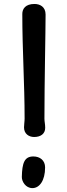

<svg xmlns="http://www.w3.org/2000/svg" viewBox="-20 -948 345 983"><path d="M154.8 -246.6C188.5 -246.6 211.4 -263.2 211.4 -293.5C211.4 -312.5 207.5 -325.7 207.5 -339.8C207.5 -525.9 213.4 -788.1 213.4 -873.5C213.4 -913.6 184.1 -927.7 156.7 -927.7C110.8 -927.7 94.2 -903.3 94.2 -876.5C94.2 -692.9 106 -517.1 106 -341.3C106 -325.2 103 -311 103 -295.9C103 -262.7 127.9 -246.6 154.8 -246.6ZM91.8 -42C91.3 -19.5 110.8 15.1 146 15.1C182.1 15.1 210.9 -23.4 210.9 -90.8C210.9 -127.4 184.1 -147 150.9 -147C105 -147 93.3 -113.8 91.8 -42Z"/></svg>

Font: Autour One
Style: Regular
Weight: 400
Designer: Eben Sorkin
Foundry: Eben Sorkin
Version: Version 1.002